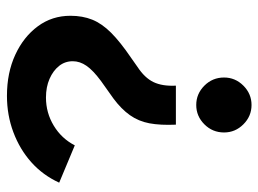

<svg xmlns="http://www.w3.org/2000/svg" viewBox="-118 -634 761 566"><g transform="rotate(-90 263.0 -350.5)"><path d="M179 -213Q177 -259 183 -291Q189 -323 207 -348.5Q225 -374 256 -397L308 -434Q339 -457 352.5 -476.5Q366 -496 366 -517Q366 -540 352 -557.5Q338 -575 314 -585.5Q290 -596 259 -596Q214 -596 176 -573Q138 -550 118 -511L8 -557Q30 -605 68 -639Q106 -673 156.5 -692Q207 -711 264 -711Q332 -711 385 -686.5Q438 -662 469 -620Q500 -578 500 -524Q500 -488 488.5 -459.5Q477 -431 450 -404Q423 -377 376 -345L349 -326Q317 -305 304.5 -279Q292 -253 294 -213ZM237 10Q204 10 180 -14Q156 -38 156 -71Q156 -105 180 -129Q204 -153 237 -153Q270 -153 294 -129Q318 -105 318 -71Q318 -38 294 -14Q270 10 237 10Z"/></g></svg>

Font: Red Hat Display ExtraBold
Style: Regular
Weight: 800
Designer: Pentagram, MCKL
Foundry: Pentagram, MCKL
Version: Version 1.023